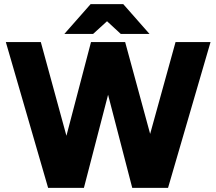

<svg xmlns="http://www.w3.org/2000/svg" viewBox="-20 -902 1038 922"><path d="M499 -447 383 0H211L8 -700H176L299 -250L417 -700H581L701 -259L823 -700H991L787 0H615ZM494 -800 427 -739H289L415 -882H572L698 -739H560Z"/></svg>

Font: Oak Sans ExtraBold
Style: Regular
Weight: 800
Designer: Erik Kennedy, Walven
Foundry: Erik Kennedy, Walven
Version: Version 1.000